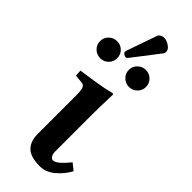

<svg xmlns="http://www.w3.org/2000/svg" viewBox="-261 -813 854 854"><g transform="rotate(45 166.0 -386.0)"><path d="M187 -571Q187 -594 203 -609.5Q219 -625 241 -625Q263 -625 279 -609.5Q295 -594 295 -571Q295 -549 279 -533.5Q263 -518 241 -518Q219 -518 203 -533.5Q187 -549 187 -571ZM6 -571Q6 -594 22 -609.5Q38 -625 60 -625Q83 -625 98.5 -609.5Q114 -594 114 -571Q114 -549 98.5 -533.5Q83 -518 60 -518Q38 -518 22 -533.5Q6 -549 6 -571ZM197 -784Q212 -784 230 -772.5Q248 -761 248 -746Q248 -737 243 -731L149 -609Q143 -601 138 -601Q132 -601 125 -605.5Q118 -610 118 -615Q118 -616 118 -619Q118 -622 119 -624L169 -767Q172 -775 180.5 -779.5Q189 -784 197 -784ZM102 -321Q102 -359 96.5 -370.5Q91 -382 80 -383L39 -387L37 -417Q89 -424 136.5 -432Q184 -440 208 -447Q210 -447 212.5 -446.5Q215 -446 215 -444Q215 -444 214.5 -423.5Q214 -403 213 -374.5Q212 -346 212 -321V-83Q212 -67 218.5 -57.5Q225 -48 232 -48Q246 -48 264 -64Q282 -80 301 -104L332 -79Q314 -44 281 -16Q248 12 211 12Q152 12 127 -12.5Q102 -37 102 -83Z"/></g></svg>

Font: Libertinus Serif SemiBold
Style: Regular
Weight: 600
Designer: Philipp H. Poll, Khaled Hosny
Foundry: Caleb Maclennan
Version: Version 7.051;RELEASE